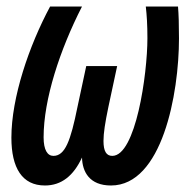

<svg xmlns="http://www.w3.org/2000/svg" viewBox="-20 -560 590 590"><path d="M118 10C169 10 206 -20 232 -76C233 -32 255 10 321 10C478 10 530 -271 530 -442C530 -486 529 -516 527 -540H428C431 -514 433 -484 433 -443C433 -331 397 -81 325 -81C307 -81 298 -95 298 -127C298 -151 303 -183 313 -231L340 -357H245L218 -231C197 -127 180 -81 144 -81C126 -81 114 -99 114 -138C114 -255 164 -407 232 -540H134C69 -419 15 -260 15 -137C15 -44 48 10 118 10Z"/></svg>

Font: Noto Sans UI Condensed Medium
Style: Italic
Weight: 500
Width: 3
Italic angle: -12°
Designer: Monotype Design Team
Foundry: Monotype Imaging Inc.
Version: Version 1.901